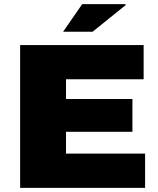

<svg xmlns="http://www.w3.org/2000/svg" viewBox="-20 -905 762 925"><path d="M284 -752H426L586 -881L584 -885H376ZM77 0H679V-165H298V-270H618V-428H298V-523H672V-688H77Z"/></svg>

Font: Archivo Black
Style: Regular
Weight: 900
Designer: Hector Gatti
Foundry: Omnibus-Type
Version: Version 2.001